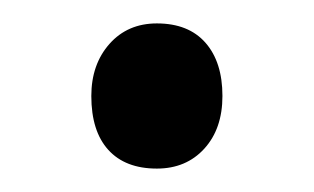

<svg xmlns="http://www.w3.org/2000/svg" viewBox="-20 -398 268 164"><path d="M58 -316Q58 -343 73.5 -360.5Q89 -378 114 -378Q141 -378 155.5 -361.5Q170 -345 170 -316Q170 -288 154.5 -271Q139 -254 114 -254Q87 -254 72.5 -270Q58 -286 58 -316Z"/></svg>

Font: Our Lexend Light
Style: Regular
Weight: 300
Designer: Bonnie Shaver-Troup, Thomas Jockin
Foundry: Lexend
Version: Version 1.007